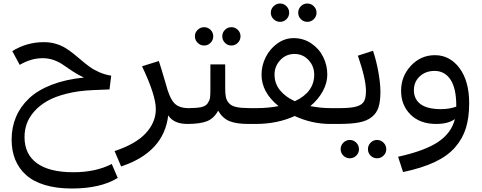

<svg xmlns="http://www.w3.org/2000/svg" viewBox="-20 -703 2736 1089"><path d="M613.8 227.1 647.9 306.2Q550.3 366.2 387.2 366.2Q300.8 366.2 235.1 346.4Q169.4 326.7 128.2 289.8Q86.9 252.9 66.4 202.4Q45.9 151.9 45.9 88.9Q45.9 19.5 70.6 -39.3Q95.2 -98.1 144.5 -144.8Q193.8 -191.4 273.2 -222.2Q352.5 -252.9 456.1 -263.2Q424.8 -277.3 391.4 -299.1Q357.9 -320.8 337.4 -335.7Q316.9 -350.6 286.6 -361.8Q256.3 -373 222.2 -373Q155.8 -373 91.8 -335L49.8 -413.1Q131.3 -463.9 229 -463.9Q264.6 -463.9 295.7 -454.8Q326.7 -445.8 350.8 -430.9Q375 -416 397.5 -397.9Q419.9 -379.9 442.6 -360.4Q465.3 -340.8 489 -323.7Q512.7 -306.6 544.2 -293Q575.7 -279.3 610.8 -273.9L601.1 -195.8L506.8 -191.9Q424.3 -188.5 357.7 -171.6Q291 -154.8 247.3 -129.6Q203.6 -104.5 174.1 -70.8Q144.5 -37.1 131.8 -1.2Q119.1 34.7 119.1 74.2Q119.1 171.9 189.7 222.9Q260.3 273.9 396 273.9Q522.5 273.9 613.8 227.1Z M1048.8 -89.8 1063 -44.9 1043 0Q965.3 0 934.1 -48.8Q910.2 160.2 667 241.2L629.9 153.8Q749 114.7 806.4 53Q863.8 -8.8 863.8 -84Q863.8 -163.1 785.6 -327.1L880.9 -356.9Q889.6 -332.5 919.9 -229Q940.4 -149.4 967 -119.6Q993.7 -89.8 1048.8 -89.8Z M1137.7 -444.8Q1116.7 -444.8 1101.1 -460.2Q1085.4 -475.6 1085.4 -497.1Q1085.4 -518.6 1101.1 -533.7Q1116.7 -548.8 1137.7 -548.8Q1159.2 -548.8 1174.3 -533.7Q1189.5 -518.6 1189.5 -497.1Q1189.5 -475.6 1174.3 -460.2Q1159.2 -444.8 1137.7 -444.8ZM1292.5 -444.8Q1271 -444.8 1255.9 -460.2Q1240.7 -475.6 1240.7 -497.1Q1240.7 -518.6 1255.9 -533.7Q1271 -548.8 1292.5 -548.8Q1313.5 -548.8 1328.9 -533.7Q1344.2 -518.6 1344.2 -497.1Q1344.2 -475.6 1328.9 -460.2Q1313.5 -444.8 1292.5 -444.8ZM1396.5 -89.8 1408.7 -44.9 1388.7 0Q1320.8 0 1281.7 -15.9Q1242.7 -31.7 1217.3 -75.2Q1193.8 -31.7 1154.8 -15.9Q1115.7 0 1042.5 0L1022.5 -44.9L1051.3 -89.8Q1096.2 -89.8 1121.8 -95.5Q1147.5 -101.1 1158.4 -117.9Q1169.4 -134.8 1171.4 -149.2Q1173.3 -163.6 1173.3 -196.8Q1173.3 -202.1 1173.3 -205.1V-337.9H1257.3V-205.1Q1257.3 -170.9 1261.2 -151.9Q1265.1 -132.8 1279.3 -117.2Q1293.5 -101.6 1321.3 -95.7Q1349.1 -89.8 1396.5 -89.8Z M1568.4 -579.1Q1547.4 -579.1 1531.7 -594.2Q1516.1 -609.4 1516.1 -630.9Q1516.1 -652.3 1531.7 -667.7Q1547.4 -683.1 1568.4 -683.1Q1589.8 -683.1 1605 -667.7Q1620.1 -652.3 1620.1 -630.9Q1620.1 -609.4 1605 -594.2Q1589.8 -579.1 1568.4 -579.1ZM1723.1 -579.1Q1701.7 -579.1 1686.5 -594.2Q1671.4 -609.4 1671.4 -630.9Q1671.4 -652.3 1686.5 -667.7Q1701.7 -683.1 1723.1 -683.1Q1744.1 -683.1 1759.8 -667.7Q1775.4 -652.3 1775.4 -630.9Q1775.4 -609.4 1759.8 -594.2Q1744.1 -579.1 1723.1 -579.1ZM1907.2 -89.8 1921.4 -44.9 1901.4 0H1852.1Q1749.5 0 1651.4 -44.9Q1552.7 0 1430.2 0H1388.2L1368.2 -44.9L1396 -89.8H1439.9Q1497.6 -89.8 1560.1 -101.1Q1463.4 -179.2 1463.4 -279.8Q1463.4 -332 1487.5 -379.6Q1511.7 -427.2 1554 -457Q1596.2 -486.8 1645 -486.8Q1701.2 -486.8 1745.6 -456.8Q1790 -426.8 1813.2 -379.9Q1836.4 -333 1836.4 -279.8Q1836.4 -233.4 1811.3 -186.5Q1786.1 -139.6 1740.2 -101.1Q1799.8 -89.8 1852.1 -89.8ZM1537.1 -279.8Q1537.1 -229.5 1567.9 -191.4Q1598.6 -153.3 1652.3 -128.9Q1762.2 -180.2 1762.2 -279.8Q1762.2 -327.6 1730 -362.3Q1697.8 -397 1650.4 -397Q1602.5 -397 1569.8 -362.3Q1537.1 -327.6 1537.1 -279.8Z M1908.7 -89.8Q1971.2 -89.8 2002.4 -99.1Q2033.7 -108.4 2044.7 -128.2Q2055.7 -147.9 2055.7 -187Q2055.7 -254.9 2009.8 -387.2L2095.7 -415Q2115.7 -355 2126.7 -291.3Q2137.7 -227.5 2137.7 -182.1Q2137.7 -127.9 2126.7 -94Q2115.7 -60.1 2087.6 -38.3Q2059.6 -16.6 2015.4 -8.3Q1971.2 0 1900.9 0L1880.9 -44.9ZM1963.9 194.8Q1942.9 194.8 1927.5 179.7Q1912.1 164.6 1912.1 143.1Q1912.1 121.6 1927.5 106.2Q1942.9 90.8 1963.9 90.8Q1985.4 90.8 2000.7 106.2Q2016.1 121.6 2016.1 143.1Q2016.1 164.6 2000.7 179.7Q1985.4 194.8 1963.9 194.8ZM2118.7 194.8Q2097.2 194.8 2082 179.7Q2066.9 164.6 2066.9 143.1Q2066.9 121.6 2082 106.2Q2097.2 90.8 2118.7 90.8Q2139.6 90.8 2155.3 106.2Q2170.9 121.6 2170.9 143.1Q2170.9 164.6 2155.3 179.7Q2139.6 194.8 2118.7 194.8Z M2446.8 -390.1Q2531.2 -390.1 2586.2 -316.7Q2641.1 -243.2 2641.1 -117.2Q2641.1 -36.6 2622.6 23.4Q2604 83.5 2561 132.8Q2518.1 182.1 2445.3 216.3Q2372.6 250.5 2266.1 272.9L2237.8 186Q2391.1 152.3 2466.1 101.3Q2541 50.3 2560.1 -27.8Q2522.9 0 2454.1 0Q2362.3 0 2308.6 -53Q2254.9 -106 2254.9 -188Q2254.9 -270.5 2310.8 -330.3Q2366.7 -390.1 2446.8 -390.1ZM2481.9 -84Q2527.8 -84 2567.9 -98.1V-103Q2567.9 -202.1 2535.2 -251.5Q2502.4 -300.8 2444.8 -300.8Q2394 -300.8 2360.8 -269.8Q2327.6 -238.8 2327.6 -191.9Q2327.6 -140.1 2365.7 -112.1Q2403.8 -84 2481.9 -84Z"/></svg>

Font: FiraGO
Style: Regular
Weight: 400
Designer: bBox Type
Foundry: bBox Type GmbH
Version: Version 1.001;PS 001.001;hotconv 1.0.88;makeotf.lib2.5.64775